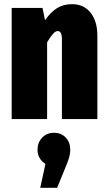

<svg xmlns="http://www.w3.org/2000/svg" viewBox="-20 -571 520 921"><path d="M447 -400V0H277V-383Q277 -422 257 -422Q246 -422 234 -408.5Q222 -395 206 -368V0H36V-533H184L196 -474Q223 -513 253.5 -532Q284 -551 326 -551Q382 -551 414.5 -510Q447 -469 447 -400ZM317 147Q317 166 312 183.5Q307 201 294 232L254 330H173L198 215Q160 191 160 147Q160 113 182 89.5Q204 66 239 66Q274 66 295.5 89Q317 112 317 147Z"/></svg>

Font: Fira Sans Extra Condensed ExtraBold
Style: Regular
Weight: 800
Width: 1
Designer: Carrois Corporate & Edenspiekermann AG
Foundry: Carrois Corporate GbR & Edenspiekermann AG
Version: Version 4.203